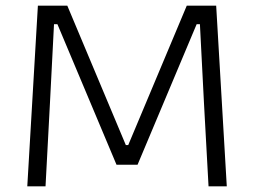

<svg xmlns="http://www.w3.org/2000/svg" viewBox="-20 -659 898 679"><path d="M76.5 0 114 -639H218L425 -146H433.5L640.5 -639H744.5L782 0H717.5L701.5 -291.5L687 -573.5H675.5L466.5 -76.5H392L183 -573.5H171L156.5 -291.5L141 0Z"/></svg>

Font: Anek Gujarati SemiExpanded Light
Style: Regular
Weight: 300
Width: 6
Designer: Mrunmayee Ghaisas (Gujarati), Yesha Goshar (Latin)
Foundry: Ek Type
Version: Version 1.003